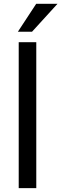

<svg xmlns="http://www.w3.org/2000/svg" viewBox="-20 -967 315 987"><path d="M166.5 0H76.2V-750H166.5ZM166 -947.3H275.4L144.5 -803.7H71.8Z"/></svg>

Font: RobotoInd
Style: Regular
Weight: 400
Designer: Google
Version: Version 2.001101; 2014